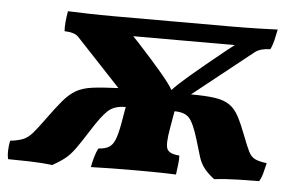

<svg xmlns="http://www.w3.org/2000/svg" viewBox="-78 -517 897 580"><g transform="rotate(5 370.0 -227.5)"><path d="M99 6Q67 2 28 1Q-11 0 -35 0Q-38 -10 -37.5 -26Q-37 -42 -34 -56Q-9 -59 5.5 -65Q20 -71 33 -86Q46 -101 67 -130Q93 -166 111.5 -188Q130 -210 149.5 -221.5Q169 -233 198.5 -237Q228 -241 278 -243L143 -387Q132 -399 101 -400Q100 -412 101.5 -428.5Q103 -445 106 -461Q128 -460 167 -459Q206 -458 247 -458H599Q640 -458 680 -459Q720 -460 742 -461Q739 -445 735 -428.5Q731 -412 725 -400Q694 -399 679 -387L498 -243Q543 -243 570.5 -239Q598 -235 615 -223.5Q632 -212 644 -189.5Q656 -167 670 -130Q681 -101 688.5 -86Q696 -71 708 -65Q720 -59 744 -56Q741 -42 736.5 -25.5Q732 -9 726 0Q702 0 662 1Q622 2 590 6Q567 -12 556.5 -27Q546 -42 540.5 -61.5Q535 -81 526 -110Q511 -159 497 -173.5Q483 -188 453 -188L444 -136Q435 -86 442 -72Q449 -58 479 -56Q480 -46 478 -29Q476 -12 474 2Q455 1 424 0.5Q393 0 356 0Q318 0 280 0.5Q242 1 216 2Q218 -11 223 -28.5Q228 -46 234 -56Q253 -57 264.5 -63.5Q276 -70 283 -86.5Q290 -103 296 -136L305 -188Q270 -188 251 -170Q232 -152 205 -109Q181 -71 167 -51.5Q153 -32 138.5 -20Q124 -8 99 6ZM327 -384Q423 -280 438 -251Q452 -267 489.5 -299Q527 -331 595 -386L617 -403H309Z"/></g></svg>

Font: Vollkorn
Style: Bold Italic
Weight: 700
Italic angle: -11°
Designer: Friedrich Althausen
Foundry: Friedrich Althausen
Version: Version 5.000; ttfautohint (v1.8.3)